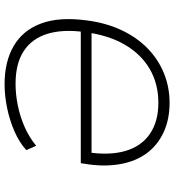

<svg xmlns="http://www.w3.org/2000/svg" viewBox="19 -772 761 839"><g transform="rotate(-90 399.5 -352.5)"><path d="M370 8Q297 8 241 -18Q185 -44 150 -91Q115 -138 102.5 -204Q90 -270 101 -348L106 -380H714L707 -333H131L154 -353Q139 -254 159.5 -184.5Q180 -115 234 -78Q288 -41 370 -41Q453 -41 518 -79Q583 -117 624.5 -189Q666 -261 679 -364Q692 -459 671 -526.5Q650 -594 595.5 -629.5Q541 -665 453 -665Q406 -665 357.5 -655Q309 -645 264.5 -625.5Q220 -606 182 -575L163 -618Q197 -649 245.5 -670Q294 -691 347.5 -702Q401 -713 451 -713Q549 -713 617.5 -673.5Q686 -634 716 -554.5Q746 -475 730 -355Q719 -269 687 -201.5Q655 -134 607 -87.5Q559 -41 498.5 -16.5Q438 8 370 8Z"/></g></svg>

Font: Nunito Sans 7pt ExtraLight
Style: Italic
Weight: 250
Italic angle: -9°
Designer: Vernon Adams
Foundry: Vernon Adams
Version: Version 3.101;gftools[0.9.27]